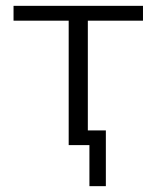

<svg xmlns="http://www.w3.org/2000/svg" viewBox="-20 -492 532 651"><path d="M25.9 -421.9V-472.2H464.8V-421.9H277.8V-49.8H338.9V139.2H283.2V0H212.9V-421.9Z"/></svg>

Font: CMU Bright
Style: Roman
Weight: 500
Version: Version 0.7.0